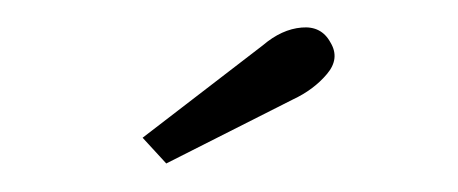

<svg xmlns="http://www.w3.org/2000/svg" viewBox="-20 -751 329 138"><path d="M99.5 -633.5 82.5 -652 169 -718.5Q182.5 -730 196.8 -731.2Q211 -732.5 217.5 -720.5Q224.5 -709 215 -697.8Q205.5 -686.5 190.5 -679.5Z"/></svg>

Font: Imbue Thin 10pt Light
Style: Regular
Weight: 300
Version: Version 1.102